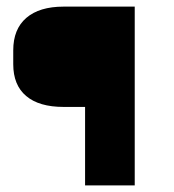

<svg xmlns="http://www.w3.org/2000/svg" viewBox="-20 -560 526 580"><path d="M387 -540V0H237V-237H172Q98 -237 59 -270Q20 -303 20 -366V-408Q20 -472 59.5 -506Q99 -540 172 -540Z"/></svg>

Font: Pathway Extreme SemiCondensed
Style: Bold
Weight: 700
Width: 4
Version: Version 1.001;gftools[0.9.26]